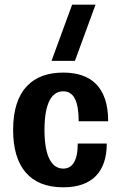

<svg xmlns="http://www.w3.org/2000/svg" viewBox="-20 -790 508 820"><path d="M250 10C376 10 436 -59 436 -177H312C312 -101 288 -70 250 -70C204 -70 170 -116 170 -235C170 -352 202 -400 250 -400C295 -400 316 -358 316 -272H442C442 -419 368 -480 250 -480C123 -480 36 -409 36 -235C36 -81 105 10 250 10ZM200 -530H300L388 -770H288Z"/></svg>

Font: Tanklager Original
Style: Regular
Weight: 400
Designer: Ariel Martín Pérez
Foundry: Tunera Type Foundry
Version: Version 1.000;Glyphs 3.3 (3310)